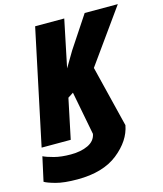

<svg xmlns="http://www.w3.org/2000/svg" viewBox="-175 -814 979 1153"><g transform="rotate(-15 314.5 -237.0)"><path d="M524 0 430 -381 668 -714H462L331 -516L274 -420L335 -714H154L3 0H184L236 -248L270 -270L322 0Q314 43 270 64Q226 85 163 85Q103 85 59.5 73.5Q16 62 -6 51L-39 201Q-22 212 28.5 226Q79 240 163 240Q322 240 414.5 166.5Q507 93 524 0Z"/></g></svg>

Font: Noto Sans Display SemiCondensed Black
Style: Italic
Weight: 900
Width: 4
Designer: Monotype Design team
Foundry: Monotype Imaging Inc.
Version: 1.000